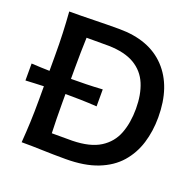

<svg xmlns="http://www.w3.org/2000/svg" viewBox="-138 -848 1002 984"><g transform="rotate(20 363.0 -356.0)"><path d="M77.5 0Q82 -58.5 84.2 -113.2Q86.5 -168 86.5 -234.5V-308.5Q63 -307.5 38.2 -306.5Q13.5 -305.5 -12.5 -304V-396.5Q13.5 -395 38.2 -394Q63 -393 86.5 -392.5V-474.5Q86.5 -542.5 84.2 -598Q82 -653.5 77.5 -713Q145.5 -713 212 -714.8Q278.5 -716.5 349 -716.5Q513 -716.5 602.5 -621.8Q692 -527 692 -359Q692 -283.5 671.8 -217.8Q651.5 -152 607.8 -102Q564 -52 492.5 -24Q421 4 318.5 4Q249 4 193 2Q137 0 77.5 0ZM207 -96H319Q415 -98 469.8 -132.5Q524.5 -167 547 -226Q569.5 -285 569.5 -361Q569.5 -438.5 545.8 -495.2Q522 -552 469 -583.5Q416 -615 328.5 -617H207Q205.5 -577.5 204.8 -537.8Q204 -498 204 -450V-391.5H205Q243 -391.5 286 -392.5Q329 -393.5 375.5 -396.5V-304Q329.5 -307 286.2 -308Q243 -309 205 -309H204V-260Q204 -213 204.8 -173.8Q205.5 -134.5 207 -96Z"/></g></svg>

Font: Commissioner Flair Medium
Style: Regular
Weight: 500
Designer: Kostas Bartsokas
Foundry: Kostas Bartsokas
Version: Version 1.000; ttfautohint (v1.8.3)